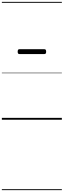

<svg xmlns="http://www.w3.org/2000/svg" viewBox="-20 -1287 685 2064"><path d="M189 -706Q178 -706 174 -712.5Q170 -719 170 -731Q170 -744 174 -751Q178 -758 189 -758H457Q468 -758 472 -751Q476 -744 476 -731Q476 -719 472 -712.5Q468 -706 457 -706ZM0 747H645V757H0ZM0 -20H645V0H0ZM0 -505H645V-500H0ZM0 -1267H645V-1257H0Z"/></svg>

Font: Playwrite VN Guides
Style: Regular
Weight: 400
Designer: Veronika Burian, José Scaglione
Foundry: TypeTogether
Version: Version 1.003